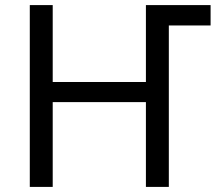

<svg xmlns="http://www.w3.org/2000/svg" viewBox="-20 -734 855 754"><path d="M97 0V-714H187V-412H553V-714H807V-634H643V0H553V-333H187V0Z"/></svg>

Font: Noto Sans Historical
Style: Regular
Weight: 400
Designer: Monotype Design Team
Foundry: Monotype Imaging Inc.
Version: Version 2.013; ttfautohint (v1.8.4.7-5d5b)